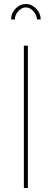

<svg xmlns="http://www.w3.org/2000/svg" viewBox="-20 -938 258 958"><path d="M54.2 -840.8H35.2Q35.2 -871.6 57.4 -894.8Q79.6 -918 108.9 -918Q138.2 -918 160.6 -894.8Q183.1 -871.6 183.1 -840.8H165Q162.1 -865.7 145.5 -883.3Q128.9 -900.9 108.9 -900.9Q87.9 -900.9 71 -882.1Q54.2 -863.3 54.2 -840.8ZM99.1 0V-710H119.1V0Z"/></svg>

Font: Rawline Thin
Style: Regular
Weight: 250
Designer: Matt McInerney, Pablo Impallari, Rodrigo Fuenzalida
Foundry: Matt McInerney, Pablo Impallari, Rodrigo Fuenzalida
Version: Version 4.020;PS 004.020;hotconv 1.0.88;makeotf.lib2.5.64775